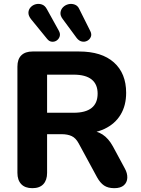

<svg xmlns="http://www.w3.org/2000/svg" viewBox="-20 -974 736 1003"><path d="M149 9Q111 9 91 -12Q71 -33 71 -71V-626Q71 -665 91.5 -685Q112 -705 150 -705H393Q511 -705 575 -648Q639 -591 639 -489Q639 -423 610 -375Q581 -327 526.5 -301Q472 -275 393 -275L401 -292H442Q484 -292 515.5 -271.5Q547 -251 570 -209L632 -94Q646 -69 645 -45Q644 -21 627 -6Q610 9 577 9Q544 9 523.5 -5Q503 -19 487 -48L391 -225Q376 -253 354.5 -263Q333 -273 302 -273H226V-71Q226 -33 206.5 -12Q187 9 149 9ZM226 -385H365Q427 -385 458.5 -410Q490 -435 490 -485Q490 -534 458.5 -559Q427 -584 365 -584H226ZM381 -775 308 -874Q294 -892 296 -908.5Q298 -925 309.5 -936.5Q321 -948 337.5 -952Q354 -956 370.5 -950Q387 -944 395 -925L452 -811Q460 -795 454.5 -781.5Q449 -768 436 -761Q423 -754 408 -757Q393 -760 381 -775ZM226 -771 142 -874Q128 -892 128.5 -908Q129 -924 140 -936Q151 -948 167 -952Q183 -956 199 -950.5Q215 -945 225 -926L287 -814Q296 -798 292 -784.5Q288 -771 277 -763Q266 -755 251.5 -756Q237 -757 226 -771Z"/></svg>

Font: Nunito ExtraLight ExtraBold
Style: Regular
Weight: 800
Version: Version 3.602